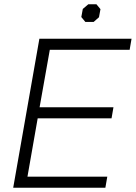

<svg xmlns="http://www.w3.org/2000/svg" viewBox="-20 -882 638 902"><path d="M165 -700H598L589 -648H214L166 -378H513L504 -326H157L109 -52H484L475 0H42ZM362 -802 369 -840 395 -862H433L452 -839L445 -801L420 -779H381Z"/></svg>

Font: Chakra Petch Light
Style: Italic
Weight: 300
Italic angle: -10°
Designer: Katatrad Aksorn Co.,Ltd.
Foundry: Cadson Demak Co.,Ltd.
Version: Version 1.000; ttfautohint (v1.6)